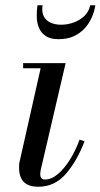

<svg xmlns="http://www.w3.org/2000/svg" viewBox="-20 -700 382 730"><path d="M126 10Q89 10 70.8 -7.8Q52.5 -25.5 52.5 -63Q52.5 -67 52.8 -73.8Q53 -80.5 54.5 -85L134.5 -440.5H68V-460H229.5L135 -54.5Q134 -50 133.5 -45.2Q133 -40.5 133 -36.5Q133 -28.5 137.2 -23Q141.5 -17.5 151 -17.5Q176 -17.5 200.8 -38.8Q225.5 -60 246.8 -94.5Q268 -129 282.5 -169L301.5 -163Q273 -88 230.5 -39Q188 10 126 10ZM202.5 -551Q172.5 -551 154.8 -562.5Q137 -574 128.8 -592.8Q120.5 -611.5 119.8 -634.2Q119 -657 122.5 -680H142Q138 -655.5 146 -639Q154 -622.5 171.5 -614.2Q189 -606 212.5 -606Q236 -606 259.5 -614.2Q283 -622.5 300.5 -639Q318 -655.5 323 -680H342.5Q339 -657 329.2 -634.2Q319.5 -611.5 302.5 -592.8Q285.5 -574 261 -562.5Q236.5 -551 202.5 -551Z"/></svg>

Font: Bodoni Moda 11pt
Style: Italic
Weight: 400
Italic angle: -13°
Version: Version 2.004